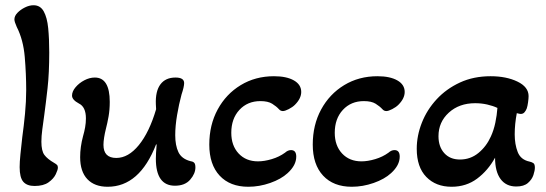

<svg xmlns="http://www.w3.org/2000/svg" viewBox="-20 -700 2086 733"><path d="M112 10Q83 10 69 -6Q55 -22 55 -62Q55 -81 58 -111Q61 -141 65 -176Q71 -219 75.5 -266Q80 -313 80 -356Q80 -417 74.5 -482.5Q69 -548 44 -597Q35 -617 35 -626Q35 -639 46.5 -651Q58 -663 75 -671.5Q92 -680 108 -680Q134 -680 147 -656.5Q160 -633 164 -592.5Q168 -552 168 -500Q168 -421 161.5 -363Q155 -305 149 -261Q145 -232 141.5 -206Q138 -180 138 -159Q138 -124 149.5 -108.5Q161 -93 187 -78Q194 -74 197.5 -70.5Q201 -67 201 -60Q201 -52 193 -35Q185 -18 165.5 -4Q146 10 112 10Z M391 13Q341 13 313.5 -16Q286 -45 286 -100Q286 -139 297 -180Q302 -197 305 -214Q308 -231 308 -248Q308 -292 281 -305Q255 -319 255 -335Q255 -351 268.5 -367Q282 -383 302 -393.5Q322 -404 342 -404Q399 -404 399 -311Q399 -281 394.5 -255.5Q390 -230 384 -207Q380 -191 377.5 -175Q375 -159 375 -147Q375 -97 424 -97Q470 -97 510 -146Q550 -195 576 -283L575 -302Q573 -352 592.5 -378Q612 -404 650 -404Q683 -404 683 -383Q683 -376 680.5 -365Q678 -354 673 -339Q663 -302 656 -260.5Q649 -219 649 -184Q649 -145 661 -119.5Q673 -94 706 -85Q715 -84 720.5 -79.5Q726 -75 726 -61Q726 -37 706 -14Q686 9 648 9Q575 9 575 -94Q575 -112 578 -148L576 -149Q513 13 391 13Z M928 13Q858 13 818.5 -29.5Q779 -72 779 -148Q779 -223 811 -282Q843 -341 899 -375Q955 -409 1026 -409Q1074 -409 1102 -393Q1130 -377 1130 -349Q1130 -324 1106 -300Q1097 -291 1082.5 -283.5Q1068 -276 1060 -276Q1051 -276 1045 -283Q1035 -294 1019 -304Q1003 -314 974 -314Q925 -314 894 -280.5Q863 -247 863 -193Q863 -144 891 -114Q919 -84 965 -84Q989 -84 1017.5 -92.5Q1046 -101 1068 -117Q1079 -127 1091 -127Q1111 -127 1111 -102Q1111 -69 1078 -39Q1053 -16 1011.5 -1.5Q970 13 928 13Z M1323 13Q1253 13 1213.5 -29.5Q1174 -72 1174 -148Q1174 -223 1206 -282Q1238 -341 1294 -375Q1350 -409 1421 -409Q1469 -409 1497 -393Q1525 -377 1525 -349Q1525 -324 1501 -300Q1492 -291 1477.5 -283.5Q1463 -276 1455 -276Q1446 -276 1440 -283Q1430 -294 1414 -304Q1398 -314 1369 -314Q1320 -314 1289 -280.5Q1258 -247 1258 -193Q1258 -144 1286 -114Q1314 -84 1360 -84Q1384 -84 1412.5 -92.5Q1441 -101 1463 -117Q1474 -127 1486 -127Q1506 -127 1506 -102Q1506 -69 1473 -39Q1448 -16 1406.5 -1.5Q1365 13 1323 13Z M1704 13Q1644 13 1607.5 -24.5Q1571 -62 1571 -132Q1571 -182 1590.5 -231.5Q1610 -281 1647 -321Q1684 -361 1736 -385Q1788 -409 1853 -409Q1913 -409 1955.5 -388.5Q1998 -368 1998 -333Q1998 -324 1996 -309.5Q1994 -295 1991 -286Q1988 -278 1982.5 -271.5Q1977 -265 1968 -265Q1964 -265 1953 -268Q1949 -247 1947 -227Q1945 -207 1945 -187Q1945 -149 1956.5 -119.5Q1968 -90 2002 -83Q2011 -81 2016.5 -77Q2022 -73 2022 -60Q2022 -49 2016.5 -32Q2011 -15 1995.5 -1.5Q1980 12 1951 12Q1912 12 1891 -16.5Q1870 -45 1870 -98Q1843 -49 1801.5 -18Q1760 13 1704 13ZM1736 -91Q1776 -91 1806.5 -116Q1837 -141 1854 -179Q1865 -203 1871 -231.5Q1877 -260 1879 -288Q1862 -296 1840 -301Q1818 -306 1794 -306Q1733 -306 1693.5 -270Q1654 -234 1654 -180Q1654 -140 1676 -115.5Q1698 -91 1736 -91Z"/></svg>

Font: Akaya Kanadaka
Style: Regular
Weight: 400
Designer: Vaishnavi Murthy Yerkadithaya, Juan Luis Blanco Aristondo
Version: Version 1.002; ttfautohint (v1.8.3)